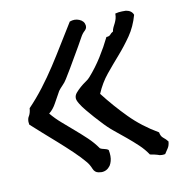

<svg xmlns="http://www.w3.org/2000/svg" viewBox="-61 -498 546 584"><g transform="rotate(-10 212.0 -206.5)"><path d="M423.8 -28.3Q422.9 -15.6 417.5 -7.8Q412.1 0 407.2 7.8Q402.3 8.8 397.5 8.8Q389.6 8.8 383.8 5.9Q374 2.9 361.3 1Q349.6 -16.6 334 -31.2Q318.4 -45.9 301.3 -60.1Q284.2 -74.2 266.1 -88.9Q248 -103.5 230.5 -123Q223.6 -129.9 213.4 -141.6Q203.1 -153.3 192.9 -165.5Q182.6 -177.7 175.8 -189Q168.9 -200.2 168.9 -207Q168.9 -215.8 175.3 -223.1Q181.6 -230.5 189.9 -237.8Q198.2 -245.1 207 -251Q215.8 -256.8 220.7 -262.7Q243.2 -288.1 261.2 -316.9Q279.3 -345.7 293 -374Q301.8 -374 305.7 -378.9Q309.6 -383.8 315.4 -386.7Q316.4 -393.6 319.3 -399.4Q322.3 -405.3 325.2 -411.1Q328.1 -417 330.1 -423.8Q332 -430.7 332 -439.5Q342.8 -442.4 353.5 -442.4H365.2Q382.8 -439.5 387.7 -425.8Q377.9 -390.6 359.4 -363.8Q340.8 -336.9 319.8 -313Q298.8 -289.1 278.3 -264.2Q257.8 -239.3 244.1 -207Q277.3 -164.1 314.5 -126.5Q351.6 -88.9 400.4 -60.5Q402.3 -47.9 410.2 -42Q418 -36.1 423.8 -28.3ZM240.2 -34.2Q242.2 -24.4 242.2 -15.6Q242.2 1 234.4 13.7Q223.6 28.3 207 28.3Q203.1 28.3 198.2 27.3Q186.5 25.4 181.6 13.2Q176.8 1 168.9 -8.8Q154.3 -26.4 133.8 -45.9Q113.3 -65.4 91.8 -84.5Q70.3 -103.5 50.3 -121.1Q30.3 -138.7 15.6 -152.3Q14.6 -157.2 14.6 -161.1Q14.6 -171.9 19.5 -178.7Q24.4 -187.5 25.4 -201.2Q49.8 -226.6 71.8 -255.4Q93.8 -284.2 113.8 -314.9Q133.8 -345.7 152.8 -377Q171.9 -408.2 191.4 -439.5Q199.2 -442.4 206.1 -442.4Q213.9 -442.4 220.7 -439.5Q235.4 -433.6 237.3 -419.9V-416Q237.3 -410.2 231.4 -404.3Q223.6 -397.5 217.8 -386.7Q211.9 -376 203.6 -361.3Q195.3 -346.7 186 -331.1Q176.8 -315.4 167.5 -299.3Q158.2 -283.2 149.4 -269.5Q143.6 -259.8 135.7 -252Q127.9 -244.1 123 -237.3Q113.3 -220.7 104 -203.1Q94.7 -185.5 81.1 -174.8Q95.7 -157.2 113.8 -141.6Q131.8 -126 149.4 -110.8Q167 -95.7 184.1 -79.6Q201.2 -63.5 214.8 -43.9Q219.7 -41 227.5 -39.6Q235.4 -38.1 240.2 -34.2Z"/></g></svg>

Font: Crafty Girls
Style: Regular
Weight: 400
Designer: Crystal Kluge
Foundry: Font Diner, Inc DBA Tart Workshop
Version: Version 1.001